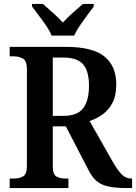

<svg xmlns="http://www.w3.org/2000/svg" viewBox="-20 -951 688 971"><path d="M29 0V-48H51Q76 -48 96 -58.5Q116 -69 116 -111V-602Q116 -644 95.5 -655Q75 -666 51 -666H29V-714H313Q448 -714 508 -665.5Q568 -617 568 -524Q568 -468 549 -431.5Q530 -395 499 -372.5Q468 -350 433 -339L552 -130Q576 -88 596.5 -68Q617 -48 644 -48H648V0H623Q569 0 532.5 -7Q496 -14 471.5 -33Q447 -52 428 -90L313 -312H247V-111Q247 -69 265 -58.5Q283 -48 310 -48H326V0ZM300 -365Q371 -365 400.5 -403.5Q430 -442 430 -517Q430 -593 399.5 -626.5Q369 -660 301 -660H247V-365ZM241 -771Q232 -794 214 -820.5Q196 -847 176 -873Q156 -899 142 -918V-931H197Q219 -912 248 -886Q277 -860 298 -837Q319 -860 348 -886Q377 -912 399 -931H454V-918Q440 -899 420.5 -873Q401 -847 383 -820.5Q365 -794 355 -771Z"/></svg>

Font: Noto Serif Sinhala SemiCondensed SemiBold
Style: Regular
Weight: 600
Width: 4
Designer: Jelle Bosma - Monotype Design Team
Foundry: Monotype Imaging Inc.
Version: Version 2.007; ttfautohint (v1.8.4.7-5d5b)